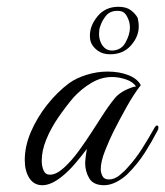

<svg xmlns="http://www.w3.org/2000/svg" viewBox="-20 -539 487 566"><path d="M287 7Q255 7 243 -13.5Q231 -34 231 -59Q231 -64 232.5 -76.5Q234 -89 236 -100Q222 -81 202.5 -58Q183 -35 163 -19Q131 7 105 7Q80 7 66.5 -14Q53 -35 53 -67Q53 -108 71 -150Q89 -192 118.5 -229.5Q148 -267 184 -294Q205 -309 235.5 -318.5Q266 -328 297 -328Q332 -328 358.5 -317.5Q385 -307 395 -288Q374 -261 352 -221.5Q330 -182 314 -150Q303 -128 290 -95.5Q277 -63 277 -40Q277 -30 282 -20Q287 -10 301 -10Q317 -10 332 -22Q347 -34 357 -46Q380 -71 399 -101Q418 -131 437 -165Q440 -169 443 -169Q447 -169 447 -163Q447 -158 445 -155Q428 -122 407 -89Q386 -56 357 -27Q343 -13 324 -3Q305 7 287 7ZM127 -24Q146 -24 168.5 -44.5Q191 -65 212.5 -94.5Q234 -124 251.5 -151.5Q269 -179 279 -194Q300 -227 318 -249Q336 -271 374 -283Q376 -283 377.5 -283.5Q379 -284 381 -284Q372 -298 351 -305Q330 -312 310 -312Q279 -312 250 -295Q221 -278 197 -252Q174 -225 152 -193Q130 -161 116.5 -128Q103 -95 103 -65Q103 -49 108.5 -36.5Q114 -24 127 -24ZM305 -379Q283 -379 269 -389Q255 -399 249 -412Q245 -421 245 -434Q245 -464 268 -491.5Q291 -519 329 -519Q352 -519 365.5 -509Q379 -499 386 -486Q387 -481 388 -474.5Q389 -468 389 -461Q389 -431 366 -405Q343 -379 305 -379ZM311 -390Q338 -391 350.5 -414.5Q363 -438 363 -457Q363 -473 357 -485Q353 -495 346.5 -501Q340 -507 326 -507Q304 -507 292 -492Q280 -477 275 -460Q272 -453 272 -439Q272 -424 278 -412Q282 -403 290 -396.5Q298 -390 311 -390Z"/></svg>

Font: MonteCarlo
Style: Regular
Weight: 400
Designer: Robert E. Leuschke
Foundry: Robert E. Leuschke
Version: Version 1.010; ttfautohint (v1.8.3)